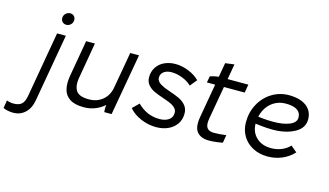

<svg xmlns="http://www.w3.org/2000/svg" viewBox="-201 -1036 2681 1564"><g transform="rotate(15 1139.5 -254.5)"><path d="M-102 179 -91 113Q-80 118 -65 121Q-50 124 -33 124Q10 124 33.5 104Q57 84 66 32L162 -520H236L136 50Q124 121 82.5 159Q41 197 -17 197Q-38 197 -62 192.5Q-86 188 -102 179ZM170 -651.6Q170 -675 186.5 -690.5Q203 -706 225 -706Q244 -706 256.5 -693Q269 -680 269 -661.3Q269 -638 253 -622.5Q237 -607 215 -607Q196 -607 183 -619.9Q170 -632.8 170 -651.6Z M354 -216 407 -520H481L428 -213Q417 -148 441.5 -108Q466 -68 551 -68Q618 -68 665.5 -107Q713 -146 725 -214L779 -520H853L761 0H699Q697 -14 698 -37.5Q699 -61 702 -78L716 -76Q677 -36 629 -15.5Q581 5 526 5Q451 5 409 -22Q367 -49 354.5 -98Q342 -147 354 -216Z M907 -90 960 -142Q1000 -102 1046.5 -82Q1093 -62 1148 -62Q1195 -62 1225 -83Q1255 -104 1255 -142Q1255 -161 1244.5 -175.5Q1234 -190 1215 -201Q1191 -216 1133 -235Q1084 -251 1052.5 -266Q1021 -281 999.5 -306.5Q978 -332 978 -370Q978 -417 1001.5 -453.5Q1025 -490 1066.5 -509.5Q1108 -529 1159 -529Q1214 -529 1270.5 -506.5Q1327 -484 1363 -447L1316 -389Q1284 -420 1237 -438Q1190 -456 1146 -456Q1106 -456 1081 -437.5Q1056 -419 1056 -387Q1056 -367 1071.5 -351Q1087 -335 1123 -319Q1146 -311 1169 -302Q1220 -285 1254 -269Q1288 -253 1311 -225.5Q1334 -198 1334 -157Q1334 -106 1308 -68.5Q1282 -31 1237.5 -11Q1193 9 1138 9Q1071 9 1007.5 -18Q944 -45 907 -90Z M1463 -159 1547 -640 1623 -650 1539 -172Q1529 -116 1546 -92Q1563 -68 1606 -68Q1626 -68 1658.5 -70.5Q1691 -73 1708 -76L1697 -10Q1677 -5 1643.5 -1Q1610 3 1583 3Q1513 3 1481 -36Q1449 -75 1463 -159ZM1540 -520H1775L1763 -450H1444L1454 -504Q1475 -511 1498.5 -515.5Q1522 -520 1540 -520Z M1835 -220Q1835 -305 1873 -374.5Q1911 -444 1976 -483.5Q2041 -523 2119 -523Q2181 -523 2226 -505Q2271 -487 2295 -453Q2319 -419 2319 -372Q2319 -298 2244 -257.5Q2169 -217 2060 -217Q1977 -217 1874 -235L1885 -294Q1974 -280 2046 -280Q2134 -280 2186.5 -302.5Q2239 -325 2239 -366Q2239 -392 2225.5 -411Q2212 -430 2183 -440Q2154 -450 2110 -450Q2054 -450 2009 -421.5Q1964 -393 1939 -342.5Q1914 -292 1914 -231Q1914 -159 1961 -113.5Q2008 -68 2088 -68Q2134 -68 2176 -85.5Q2218 -103 2243 -132L2295 -88Q2254 -43 2197 -19Q2140 5 2077 5Q2005 5 1950 -24.5Q1895 -54 1865 -105Q1835 -156 1835 -220Z"/></g></svg>

Font: Fixel Italic Variable 20240409 Display Thin
Style: Italic
Weight: 100
Italic angle: -10°
Designer: AlfaBravo + MacPaw
Foundry: Kyrylo Tkachov, Marchela Mozhyna, Serhii Makarenko, Maria Weinstein, Zakhar Kryvoshyya
Version: Version 1.211;Glyphs 3.2 (3225)